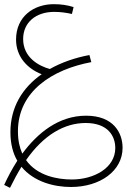

<svg xmlns="http://www.w3.org/2000/svg" viewBox="-39 -503 608 921"><path d="M9 398C27 361 45 328 64 297C124 370 222 394 301 394C441 394 549 317 549 206C549 135 506 52 374 52C242 52 140 136 68 234C55 205 47 170 47 127C47 -65 212 -170 399 -205L390 -239C320 -226 255 -203 200 -172C149 -186 72 -226 72 -316C72 -395 133 -446 221 -446C251 -446 279 -442 306 -436L314 -469C286 -478 255 -483 219 -483C124 -483 38 -425 38 -313C38 -229 95 -172 161 -147C68 -82 11 12 11 131C11 187 23 232 44 268C19 307 -2 347 -19 384ZM372 87C479 87 514 150 514 207C514 302 413 358 305 358C236 358 139 340 86 265C170 145 269 87 372 87Z"/></svg>

Font: Noto Sans Arabic ExtLt
Style: Regular
Weight: 200
Designer: Monotype Design Team, Nadine Chahine, Nizar Qandah and Khaled Hosny
Foundry: Monotype Imaging Inc.
Version: Version 2.012